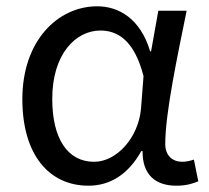

<svg xmlns="http://www.w3.org/2000/svg" viewBox="-20 -577 665 610"><path d="M261 13C331 13 388 -24 429 -97H433C432 -21 475 13 540 13C572 13 594 6 610 -1L596 -70C585 -66 571 -63 559 -63C529 -63 505 -82 505 -119C505 -218 544 -400 573 -543H483L460 -414H457C426 -518 357 -557 289 -557C164 -557 51 -448 51 -262C51 -84 137 13 261 13ZM279 -63C195 -63 146 -136 146 -263C146 -406 221 -480 299 -480C350 -480 406 -453 436 -335L428 -232C420 -140 351 -63 279 -63Z"/></svg>

Font: Noto Sans T Chinese Regular
Style: Regular
Weight: 400
Designer: Ryoko NISHIZUKA (kana & ideographs); Paul D. Hunt (Latin, Greek & Cyrillic); Wenlong ZHANG (bopomofo); Sandoll Communica
Foundry: Adobe Systems Incorporated
Version: Version 1.000;PS 1;hotconv 1.0.78;makeotf.lib2.5.61930